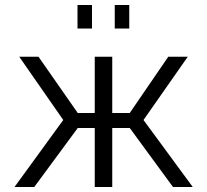

<svg xmlns="http://www.w3.org/2000/svg" viewBox="-20 -748 829 768"><path d="M290 -634H348V-728H290ZM439 -634H497V-728H439ZM38 0H117L291 -236H359V0H429V-236H499L672 0H751L554 -268L731 -521H653L499 -296H429V-521H359V-296H291L134 -521H57L233 -268Z"/></svg>

Font: FIGSv2-sans-serif
Style: Regular
Weight: 400
Designer: Matt McInerney, Pablo Impallari, Rodrigo Fuenzalida,Mirko Velimirovic
Foundry: Matt McInerney, Pablo Impallari, Rodrigo Fuenzalida
Version: Version 4.021;hotconv 1.0.109;makeotfexe 2.5.65596